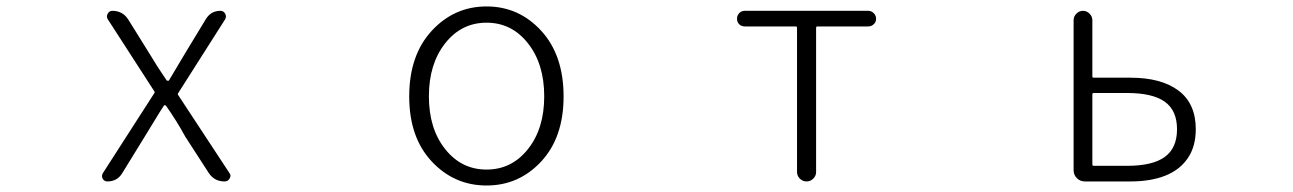

<svg xmlns="http://www.w3.org/2000/svg" viewBox="-20 -567 4040 600"><path d="M315.4 0Q305.7 0 300.8 -8.8Q298.8 -12.7 298.8 -16.6Q298.8 -21.5 301.8 -26.4L461.9 -275.4Q464.8 -279.3 461.9 -282.2L317.4 -505.9Q311.5 -514.6 316.4 -523.9Q321.3 -533.2 331.1 -533.2Q363.3 -533.2 380.9 -505.9L445.3 -402.3Q469.7 -361.3 501 -315.4Q502.9 -314.5 504.9 -314.5Q506.8 -314.5 507.8 -315.4Q512.7 -324.2 559.6 -402.3L623 -506.8Q638.7 -533.2 668.9 -533.2Q678.7 -533.2 683.6 -524.4Q688.5 -515.6 683.6 -506.8L537.1 -276.4Q534.2 -273.4 537.1 -269.5L696.3 -27.3Q700.2 -22.5 700.2 -17.6Q700.2 -13.7 697.3 -8.8Q692.4 0 681.6 0Q649.4 0 631.8 -27.3L558.6 -140.6Q533.2 -187.5 499 -236.3Q497.1 -238.3 494.6 -238.3Q492.2 -238.3 491.2 -235.4Q481.4 -220.7 461.9 -188.5Q442.4 -156.2 432.6 -140.6L362.3 -26.4Q346.7 0 315.4 0Z M1258.8 -265.6Q1258.8 -394.5 1329.1 -470.7Q1399.4 -546.9 1500.5 -546.9Q1601.6 -546.9 1671.4 -470.7Q1741.2 -394.5 1741.2 -265.6Q1741.2 -137.7 1671.4 -62.5Q1601.6 12.7 1500.5 12.7Q1399.4 12.7 1329.1 -62.5Q1258.8 -137.7 1258.8 -265.6ZM1371.1 -101.1Q1421.9 -37.1 1500.5 -37.1Q1579.1 -37.1 1629.9 -101.1Q1680.7 -165 1680.7 -266.1Q1680.7 -367.2 1629.9 -431.6Q1579.1 -496.1 1500.5 -496.1Q1421.9 -496.1 1371.1 -431.6Q1320.3 -367.2 1320.3 -266.1Q1320.3 -165 1371.1 -101.1Z M2470.7 -29.3V-479.5Q2470.7 -484.4 2466.8 -484.4H2307.6Q2296.9 -484.4 2290 -491.2Q2283.2 -498 2283.2 -508.3Q2283.2 -518.6 2290 -525.9Q2296.9 -533.2 2307.6 -533.2H2693.4Q2703.1 -533.2 2710.4 -525.9Q2717.8 -518.6 2717.8 -508.3Q2717.8 -498 2710.4 -491.2Q2703.1 -484.4 2693.4 -484.4H2534.2Q2530.3 -484.4 2530.3 -479.5V-29.3Q2530.3 -17.6 2521.5 -8.8Q2512.7 0 2500.5 0Q2488.3 0 2479.5 -8.8Q2470.7 -17.6 2470.7 -29.3Z M3370.1 0Q3355.5 0 3345.2 -10.3Q3335 -20.5 3335 -35.2V-503.9Q3335 -515.6 3343.8 -524.4Q3352.5 -533.2 3364.3 -533.2Q3376 -533.2 3384.8 -524.4Q3393.6 -515.6 3393.6 -503.9V-328.1Q3393.6 -324.2 3397.5 -324.2H3512.7Q3609.4 -324.2 3663.1 -283.7Q3716.8 -243.2 3716.8 -163.1Q3716.8 -109.4 3691.9 -72.8Q3667 -36.1 3621.6 -18.1Q3576.2 0 3512.7 0ZM3393.6 -53.7Q3393.6 -48.8 3397.5 -48.8H3502Q3582 -48.8 3620.1 -76.7Q3658.2 -104.5 3658.2 -163.1Q3658.2 -221.7 3620.1 -249Q3582 -276.4 3502 -276.4H3397.5Q3393.6 -276.4 3393.6 -271.5Z"/></svg>

Font: Gen Jyuu Gothic L Monospace Light
Style: Regular
Weight: 300
Designer: [Source Han Sans]
Ryoko NISHIZUKA  (kana & ideographs); Paul D. Hunt (Latin, Greek & Cyrillic); Wenlong ZHANG  (bopomofo
Version: Version 1.002.20150607